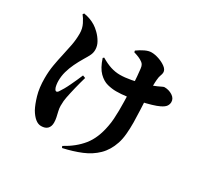

<svg xmlns="http://www.w3.org/2000/svg" viewBox="-177 -1004 1355 1306"><g transform="rotate(30 500.0 -351.0)"><path d="M450 70Q533 25 584 -38Q635 -101 654 -205Q660 -235 662 -267Q664 -299 664.5 -332.5Q665 -366 664 -401Q663 -436 662 -472Q661 -503 659 -535Q657 -567 654.5 -597.5Q652 -628 649 -652Q647 -669 642 -678.5Q637 -688 629 -694Q613 -706 596 -713Q579 -720 556 -727L554 -739Q580 -758 608 -771.5Q636 -785 659 -785Q686 -785 718 -774Q750 -763 773 -745.5Q796 -728 796 -707Q796 -694 790 -680Q784 -666 782 -640Q780 -620 780 -593Q780 -566 781 -540.5Q782 -515 783 -497Q785 -455 787.5 -407Q790 -359 790.5 -311Q791 -263 787 -219.5Q783 -176 772 -143Q749 -74 704 -30Q659 14 596 40Q533 66 456 83ZM257 25Q233 25 210.5 6.5Q188 -12 168 -46Q149 -81 132.5 -137.5Q116 -194 116 -270Q116 -325 124.5 -374Q133 -423 143.5 -468.5Q154 -514 162.5 -559Q171 -604 171 -651Q171 -690 154.5 -723Q138 -756 122 -775L129 -785Q158 -780 179.5 -772Q201 -764 222 -751Q240 -740 262.5 -718Q285 -696 301.5 -667.5Q318 -639 318 -608Q318 -585 308.5 -565Q299 -545 281 -516Q260 -481 243 -445.5Q226 -410 216 -374Q206 -338 206 -300Q206 -287 208.5 -269.5Q211 -252 217 -241Q222 -231 229.5 -230.5Q237 -230 244 -239Q255 -255 267 -276Q279 -297 290.5 -321.5Q302 -346 313 -370Q324 -394 333 -416L354 -408Q347 -385 341 -361.5Q335 -338 329 -314.5Q323 -291 318.5 -269.5Q314 -248 310 -229Q307 -213 305.5 -199Q304 -185 304 -161Q304 -142 309 -121Q314 -100 318.5 -79.5Q323 -59 323 -39Q323 -9 306.5 8Q290 25 257 25ZM581 -435Q549 -435 513 -444Q477 -453 444 -485.5Q411 -518 389 -586L397 -593Q439 -568 475 -556.5Q511 -545 548 -545Q585 -545 634 -554Q683 -563 730.5 -577Q778 -591 808 -605Q831 -616 840 -620Q849 -624 853 -624Q888 -624 916 -606Q944 -588 944 -559Q944 -542 934 -527Q924 -512 895 -498Q875 -488 838 -477Q801 -466 756 -456.5Q711 -447 665.5 -441Q620 -435 581 -435Z"/></g></svg>

Font: Noto Serif JP ExtraLight Black
Style: Regular
Weight: 900
Version: Version 2.003-H1;hotconv 1.1.1;makeotfexe 2.6.0